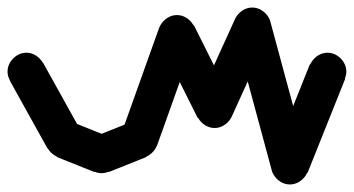

<svg xmlns="http://www.w3.org/2000/svg" viewBox="-20 -450 940 510"><path d="M0 -260Q0 -247 7 -235.5Q14 -224 25.5 -217Q37 -210 50 -210Q63 -210 74.5 -217Q86 -224 93 -235.5Q100 -247 100 -260Q100 -273 93 -284.5Q86 -296 74.5 -303Q63 -310 50 -310Q37 -310 25.5 -303Q14 -296 7 -284.5Q0 -273 0 -260Z M94 -284 6 -236 106 -56 194 -104Z M100 -80Q100 -67 107 -55.5Q114 -44 125.5 -37Q137 -30 150 -30Q163 -30 174.5 -37Q186 -44 193 -55.5Q200 -67 200 -80Q200 -93 193 -104.5Q186 -116 174.5 -123Q163 -130 150 -130Q137 -130 125.5 -123Q114 -116 107 -104.5Q100 -93 100 -80Z M169 -127 131 -33 231 7 269 -87Z M200 -40Q200 -27 207 -15.5Q214 -4 225.5 3Q237 10 250 10Q263 10 274.5 3Q286 -4 293 -15.5Q300 -27 300 -40Q300 -53 293 -64.5Q286 -76 274.5 -83Q263 -90 250 -90Q237 -90 225.5 -83Q214 -76 207 -64.5Q200 -53 200 -40Z M231 -87 269 7 369 -33 331 -127Z M300 -80Q300 -67 307 -55.5Q314 -44 325.5 -37Q337 -30 350 -30Q363 -30 374.5 -37Q386 -44 393 -55.5Q400 -67 400 -80Q400 -93 393 -104.5Q386 -116 374.5 -123Q363 -130 350 -130Q337 -130 325.5 -123Q314 -116 307 -104.5Q300 -93 300 -80Z M303 -97 397 -63 497 -343 403 -377Z M400 -360Q400 -347 407 -335.5Q414 -324 425.5 -317Q437 -310 450 -310Q463 -310 474.5 -317Q486 -324 493 -335.5Q500 -347 500 -360Q500 -373 493 -384.5Q486 -396 474.5 -403Q463 -410 450 -410Q437 -410 425.5 -403Q414 -396 407 -384.5Q400 -373 400 -360Z M495 -383 405 -337 505 -137 595 -183Z M500 -160Q500 -147 507 -135.5Q514 -124 525.5 -117Q537 -110 550 -110Q563 -110 574.5 -117Q586 -124 593 -135.5Q600 -147 600 -160Q600 -173 593 -184.5Q586 -196 574.5 -203Q563 -210 550 -210Q537 -210 525.5 -203Q514 -196 507 -184.5Q500 -173 500 -160Z M505 -181 595 -139 695 -359 605 -401Z M600 -380Q600 -367 607 -355.5Q614 -344 625.5 -337Q637 -330 650 -330Q663 -330 674.5 -337Q686 -344 693 -355.5Q700 -367 700 -380Q700 -393 693 -404.5Q686 -416 674.5 -423Q663 -430 650 -430Q637 -430 625.5 -423Q614 -416 607 -404.5Q600 -393 600 -380Z M698 -393 602 -367 702 3 798 -23Z M700 -10Q700 3 707 14.5Q714 26 725.5 33Q737 40 750 40Q763 40 774.5 33Q786 26 793 14.5Q800 3 800 -10Q800 -23 793 -34.5Q786 -46 774.5 -53Q763 -60 750 -60Q737 -60 725.5 -53Q714 -46 707 -34.5Q700 -23 700 -10Z M703 -29 797 9 897 -241 803 -279Z M800 -260Q800 -247 807 -235.5Q814 -224 825.5 -217Q837 -210 850 -210Q863 -210 874.5 -217Q886 -224 893 -235.5Q900 -247 900 -260Q900 -273 893 -284.5Q886 -296 874.5 -303Q863 -310 850 -310Q837 -310 825.5 -303Q814 -296 807 -284.5Q800 -273 800 -260Z"/></svg>

Font: Linefont
Style: Regular
Weight: 400
Monospace: yes
Version: Version 3.002;gftools[0.9.33]